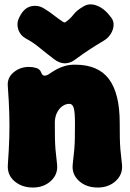

<svg xmlns="http://www.w3.org/2000/svg" viewBox="-20 -813 580 858"><path d="M15 -426Q11 -465 40.5 -489.5Q70 -514 109 -514Q127 -514 143 -509Q159 -504 165 -487Q168 -478 175.5 -475.5Q183 -473 196 -480Q202 -484 212.5 -491Q223 -498 237.5 -505.5Q252 -513 271 -518.5Q290 -524 315 -524Q419 -524 467 -459.5Q515 -395 515 -264Q515 -222 515.5 -196Q516 -170 518 -145Q520 -120 525 -79Q530 -35 498 -5Q466 25 417 25Q365 25 332.5 -5Q300 -35 305 -79Q310 -120 312 -145Q314 -170 314.5 -196Q315 -222 315 -264Q315 -312 309.5 -330.5Q304 -349 290 -349Q273 -349 258 -338Q243 -327 234 -308Q225 -289 225 -264Q225 -222 225.5 -196Q226 -170 228 -145Q230 -120 235 -79Q240 -35 208 -5Q176 25 127 25Q78 25 45 -3Q12 -31 15 -76Q20 -145 21.5 -198Q23 -251 21.5 -304.5Q20 -358 15 -426ZM478 -733Q489 -718 487.5 -698.5Q486 -679 474.5 -661Q463 -643 445 -632Q405 -608 377.5 -590Q350 -572 319 -549Q270 -511 221 -549Q187 -575 156.5 -600Q126 -625 97 -640Q70 -655 61.5 -682Q53 -709 65 -733L67 -737Q87 -778 119.5 -785Q152 -792 180 -773Q203 -759 220.5 -745Q238 -731 262 -715Q265 -714 267.5 -713Q270 -712 274 -715Q294 -729 308.5 -748Q323 -767 351 -783Q378 -801 412.5 -788Q447 -775 475 -737Z"/></svg>

Font: Winky Sans Black
Style: Regular
Weight: 900
Designer: Simon Atzbach
Foundry: typofactur
Version: Version 1.205